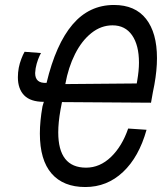

<svg xmlns="http://www.w3.org/2000/svg" viewBox="-20 -750 652 773"><path d="M140.5 -212.5Q140.5 -261.5 151 -321.5L156.5 -340Q103 -340 77.5 -366Q52 -392 52 -439Q52 -458 55.5 -477Q59 -495 65.8 -512.8Q72.5 -530.5 79 -541.5L145 -536.5Q139.5 -527 133.2 -510.5Q127 -494 123.5 -475Q121.5 -461 121.5 -456Q121.5 -413.5 167.5 -416.5Q205 -572.5 272 -651.2Q339 -730 439 -730Q524 -730 568 -674Q612 -618 612 -516Q612 -467 601.5 -409Q599.5 -399 595.5 -378.8Q591.5 -358.5 588 -336.5L229.5 -339L223.5 -307.5Q214.5 -256.5 214.5 -217Q214.5 -75 326.5 -75Q382 -75 426.8 -118Q471.5 -161 496 -232.5L570 -227.5Q539.5 -118 475.2 -57.5Q411 3 323.5 3Q235 3 187.8 -51.2Q140.5 -105.5 140.5 -212.5ZM530.5 -414 532.5 -425.5Q539.5 -466 539.5 -498Q539.5 -568 511.8 -608Q484 -648 433 -648Q387 -648 348 -617Q309 -586 282 -532.2Q255 -478.5 243 -411.5Z"/></svg>

Font: JuliaMono Light
Style: Italic
Weight: 300
Italic angle: -9°
Monospace: yes
Designer: cormullion
Foundry: corm
Version: Version 0.054; ttfautohint (v1.8.4)